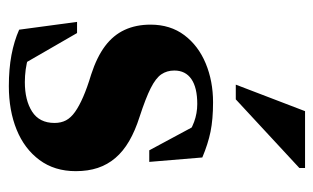

<svg xmlns="http://www.w3.org/2000/svg" viewBox="-164 -566 744 456"><g transform="rotate(90 208.0 -338.0)"><path d="M223 -472Q263.5 -472 292.8 -466Q322 -460 354 -446.5L364.5 -320.5H337L269.5 -446L311.5 -403.5Q290 -419.5 269.5 -427Q249 -434.5 227 -434.5Q188 -434.5 167.8 -420.5Q147.5 -406.5 147.5 -380Q147.5 -362.5 156.5 -349.2Q165.5 -336 189.2 -324Q213 -312 257.5 -297.5Q290.5 -287 315 -272.8Q339.5 -258.5 355.2 -240Q371 -221.5 378.8 -198.2Q386.5 -175 386.5 -146Q386.5 -95.5 360 -59.8Q333.5 -24 288 -5.5Q242.5 13 184.5 13Q144 13 110.8 6.8Q77.5 0.5 50.5 -11.5L32 -149H58.5L139 -9.5L82.5 -46Q99 -38.5 114.5 -33.8Q130 -29 145.2 -27Q160.5 -25 175 -25Q218 -25 245 -42.2Q272 -59.5 272 -95.5Q272 -111 265.8 -122.8Q259.5 -134.5 245.8 -144.2Q232 -154 210.2 -163.5Q188.5 -173 157 -182.5Q115.5 -196 89.5 -215.5Q63.5 -235 51 -262Q38.5 -289 38.5 -323.5Q38.5 -370.5 63.5 -403.8Q88.5 -437 130.5 -454.5Q172.5 -472 223 -472ZM181 -526 244 -690.5H379V-677L216 -526Z"/></g></svg>

Font: Newsreader 36pt
Style: Bold
Weight: 700
Designer: Hugues Gentile
Foundry: Production Type
Version: Version 1.003